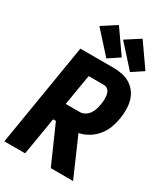

<svg xmlns="http://www.w3.org/2000/svg" viewBox="-234 -1088 1044 1193"><g transform="rotate(30 288.0 -491.0)"><path d="M0 0H149L194 -270H214L333 0H493L373 -275Q408 -282 440.5 -301.5Q473 -321 497 -350.5Q521 -380 533.5 -414Q546 -448 552 -483Q557 -515 557 -547.5Q557 -580 549 -610Q541 -640 523.5 -664.5Q506 -689 480 -705.5Q454 -722 423 -728.5Q392 -735 359 -735H121ZM214 -392 251 -613H360Q378 -613 390 -601Q402 -589 405.5 -572Q409 -555 408.5 -537Q408 -519 405 -501Q402 -483 396.5 -464.5Q391 -446 380 -429.5Q369 -413 351.5 -402.5Q334 -392 316 -392ZM461 -763 541 -816 425 -982 323 -916ZM291 -763 371 -816 255 -982 153 -916Z"/></g></svg>

Font: Iosevka Sparkle Heavy Oblique
Style: Regular
Weight: 900
Italic angle: -9°
Designer: Belleve Invis
Foundry: Belleve Invis
Version: Version 4.5.0; ttfautohint (v1.8.3)